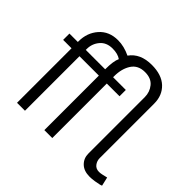

<svg xmlns="http://www.w3.org/2000/svg" viewBox="-172 -949 1163 1163"><g transform="rotate(45 409.5 -367.0)"><path d="M727 6Q678 6 650.5 -21Q623 -48 623 -88V-571Q623 -615 596.5 -647.5Q570 -680 517 -680Q458 -680 430 -637Q402 -594 402 -530V-521H511V-467H402V0H334V-467H168V0H100V-467H28V-521H100V-527Q100 -600 144.5 -650.5Q189 -701 265 -701Q317 -701 371 -675Q417 -740 515 -740Q600 -740 645.5 -697Q691 -654 691 -584V-117Q691 -93 705.5 -74Q720 -55 747 -55Q758 -55 772 -58Q786 -61 795.5 -63.5Q805 -66 806 -66L819 -10Q819 -8 805 -4.5Q791 -1 768.5 2.5Q746 6 727 6ZM168 -521H334Q334 -592 349 -623Q322 -642 277 -642Q225 -642 196.5 -608Q168 -574 168 -529Z"/></g></svg>

Font: Raleway
Style: Regular
Weight: 400
Designer: Matt McInerney, Pablo Impallari, Rodrigo Fuenzalida
Foundry: Matt McInerney, Pablo Impallari, Rodrigo Fuenzalida
Version: Version 1.000;PS 001.001;hotconv 1.0.56; ttfautohint (v1.5)